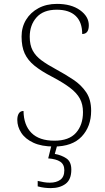

<svg xmlns="http://www.w3.org/2000/svg" viewBox="-20 -744 541 988"><path d="M258 10Q194 10 152 -9.5Q110 -29 89.5 -60.5Q69 -92 69 -127Q69 -148 77 -160.5Q85 -173 101 -173Q102 -100 142 -60Q182 -20 260 -20Q335 -20 371 -60.5Q407 -101 407 -167Q407 -207 391 -236.5Q375 -266 340 -292.5Q305 -319 248 -349Q192 -378 157.5 -406Q123 -434 107 -469Q91 -504 91 -556Q91 -604 114 -642Q137 -680 178 -702Q219 -724 273 -724Q347 -724 392 -691.5Q437 -659 437 -614Q437 -569 403 -569Q403 -630 369.5 -662Q336 -694 272 -694Q203 -694 168 -654.5Q133 -615 133 -555Q133 -513 148 -484.5Q163 -456 193.5 -433.5Q224 -411 269 -387Q317 -361 358 -333.5Q399 -306 424 -268.5Q449 -231 449 -174Q449 -93 400.5 -41.5Q352 10 258 10ZM241 224Q226 224 209 222Q192 220 174 215V187Q192 191 206 193.5Q220 196 237 196Q270 196 290.5 181Q311 166 311 132Q311 102 290 88Q269 74 228 71L248 -9H278L262 48Q296 54 321.5 71Q347 88 347 129Q347 180 317.5 202Q288 224 241 224Z"/></svg>

Font: Noto Serif Malayalam ExtraLight
Style: Regular
Weight: 200
Designer: Indian type Foundry, Jelle Bosma, Monotype Design Team
Foundry: Monotype Imaging Inc.
Version: Version 2.104; ttfautohint (v1.8.4.7-5d5b)